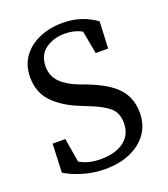

<svg xmlns="http://www.w3.org/2000/svg" viewBox="-130 -777 772 884"><g transform="rotate(-20 256.0 -335.0)"><path d="M235 15Q179 15 127 -0.5Q75 -16 40 -38L46 -178H108L128 -60Q151 -47 175.5 -41Q200 -35 232 -35Q303 -35 345 -66.5Q387 -98 387 -156Q387 -204 357.5 -230.5Q328 -257 264 -282L225 -298Q148 -328 100.5 -376Q53 -424 53 -500Q53 -558 82.5 -599Q112 -640 163 -662.5Q214 -685 278 -685Q328 -685 369 -671Q410 -657 442 -633L436 -502H375L354 -615Q317 -635 272 -635Q215 -635 176 -606.5Q137 -578 137 -522Q137 -476 166.5 -445.5Q196 -415 250 -394L290 -379Q388 -341 430 -293.5Q472 -246 472 -175Q472 -116 441.5 -73.5Q411 -31 358 -8Q305 15 235 15Z"/></g></svg>

Font: Source Serif 4
Style: Regular
Weight: 400
Designer: Frank Grießhammer
Foundry: Adobe
Version: Version 4.005;hotconv 1.1.0;makeotfexe 2.6.0